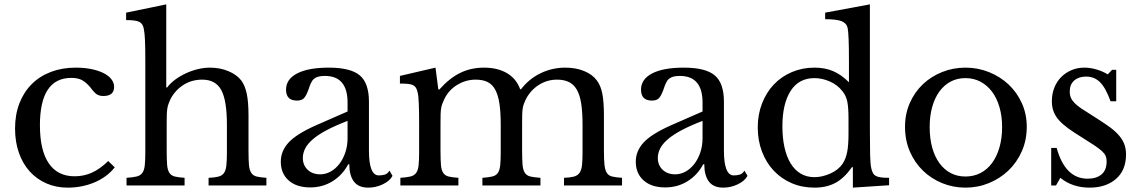

<svg xmlns="http://www.w3.org/2000/svg" viewBox="-20 -850 5228 880"><path d="M506 -83Q470 -38 413 -14Q356 10 290 10Q237 10 192.5 -9.5Q148 -29 116 -64.5Q84 -100 66.5 -150Q49 -200 49 -261Q49 -325 69 -376.5Q89 -428 125.5 -464.5Q162 -501 213.5 -520.5Q265 -540 327 -540Q366 -540 398 -533.5Q430 -527 453.5 -515.5Q477 -504 490 -487.5Q503 -471 503 -452Q503 -410 454 -410Q436 -410 424 -417.5Q412 -425 393 -451Q373 -474 354.5 -483.5Q336 -493 307 -493Q163 -493 163 -276Q163 -161 203.5 -101.5Q244 -42 322 -42Q364 -42 401 -58.5Q438 -75 476 -112Z M744 -159Q744 -118 746 -94Q748 -70 756.5 -57.5Q765 -45 781 -41Q797 -37 826 -35V0H560V-35Q589 -37 606 -41Q623 -45 632 -57Q641 -69 643.5 -91.5Q646 -114 646 -152V-571Q646 -631 644.5 -665.5Q643 -700 639 -718Q635 -741 619 -749.5Q603 -758 558 -758V-792L742 -830V-449H746Q761 -469 783.5 -485.5Q806 -502 832 -514Q858 -526 886.5 -533Q915 -540 942 -540Q988 -540 1026.5 -524Q1065 -508 1086 -481Q1103 -458 1111 -420.5Q1119 -383 1119 -319V-159Q1119 -118 1121 -94.5Q1123 -71 1131.5 -58Q1140 -45 1156 -41Q1172 -37 1201 -35V0H936V-35Q964 -36 981 -40.5Q998 -45 1006.5 -57Q1015 -69 1017.5 -91.5Q1020 -114 1020 -152V-278Q1020 -390 994 -437.5Q968 -485 907 -485Q859 -485 821 -461Q783 -437 761 -395Q756 -384 752.5 -374.5Q749 -365 747 -353Q745 -341 744.5 -325.5Q744 -310 744 -287Z M1573 -296Q1516 -274 1476.5 -253Q1437 -232 1413 -211Q1389 -190 1378.5 -169Q1368 -148 1368 -126Q1368 -93 1390 -72Q1412 -51 1448 -51Q1473 -51 1496 -64Q1519 -77 1536 -99.5Q1553 -122 1563 -152Q1573 -182 1573 -217ZM1573 -339V-380Q1573 -502 1469 -502Q1452 -502 1440 -499Q1428 -496 1419.5 -489Q1411 -482 1405 -469Q1399 -456 1393 -437Q1382 -408 1371.5 -398.5Q1361 -389 1341 -389Q1291 -389 1291 -439Q1291 -487 1342 -513.5Q1393 -540 1487 -540Q1587 -540 1629 -504.5Q1671 -469 1671 -384V-160Q1671 -46 1716 -46Q1730 -46 1743 -49.5Q1756 -53 1765 -68L1779 -44Q1767 -21 1735 -5.5Q1703 10 1668 10Q1623 10 1602 -18Q1581 -46 1581 -97H1576Q1550 -48 1504.5 -19.5Q1459 9 1402 9Q1339 9 1303 -23Q1267 -55 1267 -109Q1267 -158 1303 -197Q1339 -236 1429 -276Z M1999 -160Q1999 -118 2001 -94Q2003 -70 2011.5 -57.5Q2020 -45 2036 -41Q2052 -37 2081 -35V0H1815V-35Q1844 -37 1861 -41Q1878 -45 1887 -57Q1896 -69 1898.5 -91.5Q1901 -114 1901 -152V-280Q1901 -337 1899.5 -375Q1898 -413 1894 -427Q1891 -440 1886.5 -447.5Q1882 -455 1873.5 -459.5Q1865 -464 1850.5 -465.5Q1836 -467 1813 -467V-502L1976 -540L1989 -440H1994Q2039 -491 2088.5 -515.5Q2138 -540 2198 -540Q2261 -540 2304 -514.5Q2347 -489 2364 -441H2368Q2405 -489 2458 -514.5Q2511 -540 2571 -540Q2619 -540 2657 -524.5Q2695 -509 2715 -482Q2733 -459 2740.5 -421.5Q2748 -384 2748 -319V-160Q2748 -119 2750.5 -95Q2753 -71 2761 -58Q2769 -45 2785.5 -41Q2802 -37 2831 -35V0H2565V-35Q2593 -36 2610 -40.5Q2627 -45 2636 -57.5Q2645 -70 2647.5 -92.5Q2650 -115 2650 -152V-278Q2650 -335 2644 -374.5Q2638 -414 2624 -438.5Q2610 -463 2587.5 -474Q2565 -485 2533 -485Q2488 -485 2450 -461Q2412 -437 2390 -395Q2385 -384 2381.5 -375Q2378 -366 2376 -354.5Q2374 -343 2373.5 -327Q2373 -311 2373 -287V-160Q2373 -119 2375 -95Q2377 -71 2385.5 -58Q2394 -45 2411 -41Q2428 -37 2457 -35V0H2191V-35Q2219 -37 2236 -41Q2253 -45 2261.5 -57Q2270 -69 2272.5 -91.5Q2275 -114 2275 -152V-278Q2275 -336 2269 -375.5Q2263 -415 2249.5 -439.5Q2236 -464 2214 -474.5Q2192 -485 2160 -485Q2115 -485 2075.5 -461Q2036 -437 2016 -395Q2011 -384 2007.5 -375Q2004 -366 2002 -354.5Q2000 -343 1999.5 -327Q1999 -311 1999 -287Z M3200 -296Q3143 -274 3103.5 -253Q3064 -232 3040 -211Q3016 -190 3005.5 -169Q2995 -148 2995 -126Q2995 -93 3017 -72Q3039 -51 3075 -51Q3100 -51 3123 -64Q3146 -77 3163 -99.5Q3180 -122 3190 -152Q3200 -182 3200 -217ZM3200 -339V-380Q3200 -502 3096 -502Q3079 -502 3067 -499Q3055 -496 3046.5 -489Q3038 -482 3032 -469Q3026 -456 3020 -437Q3009 -408 2998.5 -398.5Q2988 -389 2968 -389Q2918 -389 2918 -439Q2918 -487 2969 -513.5Q3020 -540 3114 -540Q3214 -540 3256 -504.5Q3298 -469 3298 -384V-160Q3298 -46 3343 -46Q3357 -46 3370 -49.5Q3383 -53 3392 -68L3406 -44Q3394 -21 3362 -5.5Q3330 10 3295 10Q3250 10 3229 -18Q3208 -46 3208 -97H3203Q3177 -48 3131.5 -19.5Q3086 9 3029 9Q2966 9 2930 -23Q2894 -55 2894 -109Q2894 -158 2930 -197Q2966 -236 3056 -276Z M3889 -84H3885Q3849 -33 3808.5 -11.5Q3768 10 3713 10Q3656 10 3608.5 -10.5Q3561 -31 3526.5 -67.5Q3492 -104 3472.5 -155Q3453 -206 3453 -266Q3453 -325 3472.5 -375.5Q3492 -426 3526.5 -462.5Q3561 -499 3609 -519.5Q3657 -540 3713 -540Q3761 -540 3798.5 -524Q3836 -508 3871 -473V-575Q3871 -632 3869.5 -670Q3868 -708 3865 -722Q3860 -744 3837 -753Q3814 -762 3762 -762V-792L3967 -830V-253Q3967 -184 3968 -139.5Q3969 -95 3974 -76Q3977 -64 3981.5 -56Q3986 -48 3994.5 -43.5Q4003 -39 4017.5 -37Q4032 -35 4055 -35V-1L3889 10ZM3869 -305Q3869 -357 3863.5 -384Q3858 -411 3842 -431Q3819 -461 3783.5 -476.5Q3748 -492 3713 -492Q3641 -492 3603.5 -433Q3566 -374 3566 -271Q3566 -218 3575.5 -175Q3585 -132 3603.5 -101.5Q3622 -71 3649.5 -54.5Q3677 -38 3713 -38Q3748 -38 3785.5 -54.5Q3823 -71 3843 -101Q3857 -123 3863 -154Q3869 -185 3869 -239Z M4405 -540Q4462 -540 4513 -519.5Q4564 -499 4602.5 -463Q4641 -427 4663.5 -377Q4686 -327 4686 -269Q4686 -208 4663.5 -157Q4641 -106 4602.5 -69Q4564 -32 4513 -11Q4462 10 4405 10Q4349 10 4298.5 -10.5Q4248 -31 4210 -68Q4172 -105 4150 -156Q4128 -207 4128 -269Q4128 -328 4150 -378Q4172 -428 4210 -464Q4248 -500 4298.5 -520Q4349 -540 4405 -540ZM4405 -492Q4367 -492 4337 -476Q4307 -460 4285.5 -430.5Q4264 -401 4252.5 -359.5Q4241 -318 4241 -268Q4241 -216 4252.5 -174Q4264 -132 4285.5 -102.5Q4307 -73 4337 -57Q4367 -41 4405 -41Q4443 -41 4474 -57Q4505 -73 4527 -103Q4549 -133 4561 -175Q4573 -217 4573 -268Q4573 -317 4561 -358.5Q4549 -400 4527 -429.5Q4505 -459 4474 -475.5Q4443 -492 4405 -492Z M4820 0H4798V-172H4823Q4862 -31 4965 -31Q5005 -31 5028.5 -50.5Q5052 -70 5052 -110Q5052 -125 5047.5 -135.5Q5043 -146 5030.5 -157.5Q5018 -169 4995.5 -184Q4973 -199 4936 -222Q4902 -243 4877 -261Q4852 -279 4835 -297.5Q4818 -316 4809.5 -337.5Q4801 -359 4801 -386Q4801 -420 4812.5 -448.5Q4824 -477 4844 -497Q4864 -517 4891 -528.5Q4918 -540 4950 -540Q4977 -540 5006 -531.5Q5035 -523 5057 -509L5077 -530H5096V-386H5070Q5048 -447 5022 -473Q4996 -499 4958 -499Q4924 -499 4903.5 -481Q4883 -463 4883 -431Q4883 -414 4888.5 -401.5Q4894 -389 4906 -377Q4918 -365 4936.5 -352.5Q4955 -340 4981 -324Q5024 -297 5054.5 -276Q5085 -255 5104 -234.5Q5123 -214 5132 -192Q5141 -170 5141 -142Q5141 -70 5095 -30Q5049 10 4974 10Q4895 10 4840 -35Z"/></svg>

Font: SVN-Libre Baskerville
Style: Regular
Weight: 400
Designer: Pablo Impallari, Rodrigo Fuenzalida
Foundry: Pablo Impallari, Rodrigo Fuenzalida
Version: Version 1.000; ttfautohint (v1.8.4)